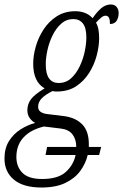

<svg xmlns="http://www.w3.org/2000/svg" viewBox="-63 -596 549 856"><path d="M122 240Q41 240 -1 205Q-43 170 -43 111Q-43 65 -23 33Q-3 1 28.5 -19Q60 -39 94 -48Q80 -55 69.5 -69.5Q59 -84 59 -104Q59 -132 75 -153.5Q91 -175 136 -202Q85 -231 85 -312Q85 -348 96.5 -388.5Q108 -429 131.5 -465Q155 -501 190.5 -523.5Q226 -546 273 -546Q296 -546 315.5 -538.5Q335 -531 350 -515Q369 -543 388.5 -559.5Q408 -576 431 -576Q448 -576 457 -565Q466 -554 466 -538Q466 -518 457 -503.5Q448 -489 427 -489Q428 -526 408 -526Q398 -526 388 -517.5Q378 -509 365 -495Q373 -481 376 -463.5Q379 -446 379 -426Q379 -391 368.5 -350Q358 -309 335 -272Q312 -235 276.5 -211.5Q241 -188 190 -188Q185 -188 180 -188.5Q175 -189 171 -190Q139 -174 123 -157.5Q107 -141 107 -120Q107 -105 118 -97.5Q129 -90 144 -88L225 -78Q275 -71 304 -41Q333 -11 333 46Q333 53 333 59H388L379 95H328Q319 133 295 166Q271 199 228.5 219.5Q186 240 122 240ZM198 -226Q231 -226 254 -247Q277 -268 292.5 -300.5Q308 -333 315 -367.5Q322 -402 322 -429Q322 -472 306.5 -491.5Q291 -511 264 -511Q233 -511 210 -490.5Q187 -470 171.5 -438.5Q156 -407 148.5 -372.5Q141 -338 141 -310Q141 -266 156 -246Q171 -226 198 -226ZM140 95 147 59H277Q277 25 260 3Q243 -19 207 -23L133 -32Q74 -18 42 16.5Q10 51 10 104Q10 147 37 174.5Q64 202 125 202Q196 202 230.5 170.5Q265 139 274 95Z"/></svg>

Font: Noto Serif ExtraCondensed Light
Style: Italic
Weight: 300
Width: 2
Italic angle: -12°
Designer: Monotype Design Team
Foundry: Monotype Imaging Inc.
Version: Version 2.014; ttfautohint (v1.8.4.7-5d5b)